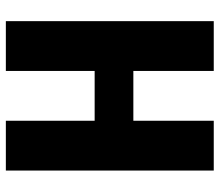

<svg xmlns="http://www.w3.org/2000/svg" viewBox="-66 -666 733 640"><g transform="rotate(90 300.0 -346.5)"><path d="M383 0V-296H217V0H51V-693H217V-425H383V-693H549V0Z"/></g></svg>

Font: Qzxlaeiskcpccdgjqmyffctclhy
Style: Regular
Weight: 700
Monospace: yes
Designer: Carrois Corporate & Edenspiekermann
Foundry: Carrois Corporate GbR & Edenspiekermann AG
Version: Version 2.001